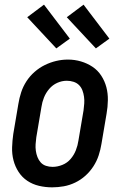

<svg xmlns="http://www.w3.org/2000/svg" viewBox="-20 -797 540 825"><path d="M204 8Q175 8 147.5 1.5Q120 -5 97.5 -20Q75 -35 60 -58Q45 -81 38 -108Q31 -135 32 -164Q33 -193 37 -221L59 -351Q63 -376 71 -400.5Q79 -425 93.5 -447.5Q108 -470 128.5 -488Q149 -506 172.5 -517.5Q196 -529 221 -535Q246 -541 272 -541Q301 -541 328 -533Q355 -525 377.5 -510Q400 -495 415 -472Q430 -449 437 -422.5Q444 -396 443.5 -366.5Q443 -337 438 -309L416 -179Q412 -154 404 -129.5Q396 -105 381.5 -82.5Q367 -60 347 -42Q327 -24 303 -12.5Q279 -1 254 3.5Q229 8 204 8ZM206 -80Q227 -80 248 -88.5Q269 -97 283.5 -114Q298 -131 306 -151.5Q314 -172 317 -193L339 -323Q341 -338 342 -352.5Q343 -367 341 -381.5Q339 -396 334 -409Q329 -422 319.5 -431.5Q310 -441 296 -445.5Q282 -450 267 -450Q246 -450 226 -441Q206 -432 191.5 -415Q177 -398 169 -378Q161 -358 158 -337L136 -207Q134 -192 133 -177.5Q132 -163 134 -149Q136 -135 141 -122Q146 -109 155 -99Q164 -89 177.5 -84.5Q191 -80 206 -80ZM392 -589 267 -723 339 -777 450 -631ZM222 -589 97 -723 169 -777 280 -631Z"/></svg>

Font: Iosevka Slab Semibold Oblique
Style: Regular
Weight: 600
Italic angle: -9°
Monospace: yes
Designer: Belleve Invis
Foundry: Belleve Invis
Version: Version 11.1.1; ttfautohint (v1.8.3)